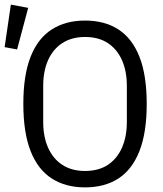

<svg xmlns="http://www.w3.org/2000/svg" viewBox="-40 -799 707 831"><path d="M328 12Q244 12 184 -26.5Q124 -65 92.5 -145Q61 -225 61 -349Q61 -474 92.5 -553.5Q124 -633 184 -671.5Q244 -710 328 -710Q413 -710 472.5 -671.5Q532 -633 563.5 -553.5Q595 -474 595 -349Q595 -225 563.5 -145Q532 -65 472.5 -26.5Q413 12 328 12ZM328 -59Q386 -59 426 -85Q466 -111 487.5 -159Q509 -207 509 -271V-427Q509 -492 487.5 -539.5Q466 -587 426 -613Q386 -639 328 -639Q271 -639 230.5 -613Q190 -587 168.5 -539.5Q147 -492 147 -427V-271Q147 -207 168.5 -159Q190 -111 230.5 -85Q271 -59 328 -59ZM82 -765 34 -585 -20 -595 7 -779Z"/></svg>

Font: IBM Plex Sans Condensed
Style: Regular
Weight: 400
Width: 3
Designer: Mike Abbink, Paul van der Laan, Pieter van Rosmalen
Foundry: Bold Monday
Version: Version 3.201